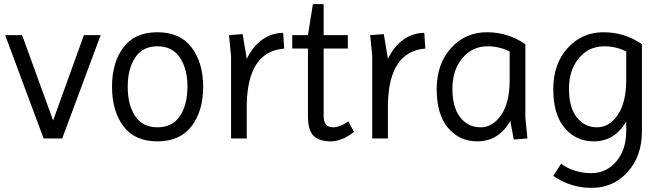

<svg xmlns="http://www.w3.org/2000/svg" viewBox="-20 -670 3211 929"><path d="M87 -500 237 -87 386 -500H467L281 0H191L5 -500Z M577 -59.5Q522 -133 522 -250Q522 -367 577 -440.5Q632 -514 741.5 -514Q851 -514 907 -440.5Q963 -367 963 -250Q963 -133 907 -59.5Q851 14 741.5 14Q632 14 577 -59.5ZM634 -391.5Q598 -337 598 -250Q598 -163 634 -108.5Q670 -54 742 -54Q814 -54 850.5 -108.5Q887 -163 887 -250Q887 -337 850.5 -391.5Q814 -446 742 -446Q670 -446 634 -391.5Z M1174 0H1098V-400L1088 -500L1154 -505L1174 -385Q1204 -447 1250 -479Q1296 -511 1350 -511L1355 -435Q1179 -421 1174 -166Z M1394 -435V-500H1470L1494 -650H1546V-500H1663V-435H1546V-109Q1546 -54 1591 -54Q1625 -54 1665 -83L1693 -32Q1635 14 1580 14Q1525 14 1497.5 -12.5Q1470 -39 1470 -109V-435Z M1857 0H1781V-400L1771 -500L1837 -505L1857 -385Q1887 -447 1933 -479Q1979 -511 2033 -511L2038 -435Q1862 -421 1857 -166Z M2289 14Q2203 14 2148 -51Q2093 -116 2093 -238.5Q2093 -361 2162.5 -437.5Q2232 -514 2335.5 -514Q2439 -514 2522 -456V-100L2532 0L2466 5L2449 -85Q2393 14 2289 14ZM2446 -282V-421Q2396 -446 2339 -446Q2265 -446 2217 -388.5Q2169 -331 2169 -240.5Q2169 -150 2207 -102Q2245 -54 2304.5 -54Q2364 -54 2405 -113.5Q2446 -173 2446 -282Z M2657 181 2695 122Q2719 142 2759 155Q2799 168 2840 168Q2914 168 2962 111Q3010 54 3010 -35V-82Q2954 14 2853 14Q2767 14 2712 -51Q2657 -116 2657 -238.5Q2657 -361 2726.5 -437.5Q2796 -514 2899.5 -514Q3003 -514 3086 -456V-34Q3086 86 3016.5 162.5Q2947 239 2843.5 239Q2740 239 2657 181ZM3010 -285V-421Q2960 -446 2903 -446Q2829 -446 2781 -388.5Q2733 -331 2733 -240.5Q2733 -150 2771 -102Q2809 -54 2868.5 -54Q2928 -54 2969 -114Q3010 -174 3010 -285Z"/></svg>

Font: Imprima
Style: Regular
Weight: 400
Version: Version 1.001